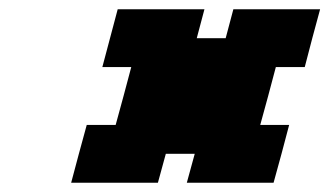

<svg xmlns="http://www.w3.org/2000/svg" viewBox="-20 -895 712 415"><path d="M383.8 -500H571.3Q577.1 -520.5 588.4 -562.3Q599.6 -604 605 -625H542.5Q548.3 -645.5 559.6 -687.5Q570.8 -729.5 576.2 -750H638.7Q644 -771 655 -812.5Q666 -854 671.9 -875H484.4L467.8 -812.5H405.3L421.9 -875H234.4Q229 -854 217.8 -812.5Q206.5 -771 201.2 -750H263.7Q258.3 -729.5 247.1 -687.7Q235.8 -646 230 -625H167.5Q161.6 -604 150.4 -562.3Q139.2 -520.5 133.8 -500H321.3L338.4 -562.5H400.9Z"/></svg>

Font: Faithful 32x
Style: SemiboldOblique
Weight: 400
Foundry: Faithful Resource Pack
Version: Version 1.0; January 27, 2023